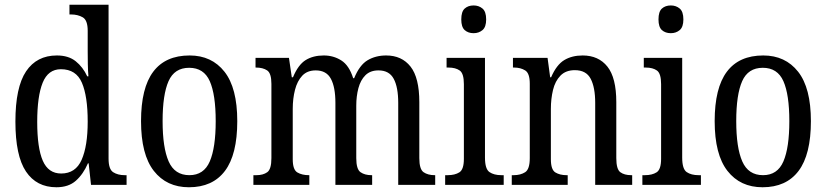

<svg xmlns="http://www.w3.org/2000/svg" viewBox="-20 -780 3487 810"><path d="M218 10Q134 10 89.5 -56.5Q45 -123 45 -267Q45 -412 90 -479Q135 -546 220 -546Q269 -546 299.5 -521.5Q330 -497 348 -458H353Q351 -482 350.5 -510Q350 -538 350 -565V-650Q350 -695 329 -707Q308 -719 280 -719H273V-760H438V-111Q438 -66 457.5 -53.5Q477 -41 506 -41H514V0H364L354 -91H351Q331 -45 300 -17.5Q269 10 218 10ZM238 -48Q299 -48 324.5 -106Q350 -164 350 -267Q350 -374 325.5 -431Q301 -488 237 -488Q183 -488 160 -431Q137 -374 137 -266Q137 -156 160.5 -102Q184 -48 238 -48Z M777 10Q683 10 629 -59Q575 -128 575 -269Q575 -409 626.5 -477.5Q678 -546 780 -546Q873 -546 927 -477.5Q981 -409 981 -269Q981 -128 929 -59Q877 10 777 10ZM779 -41Q840 -41 865 -99Q890 -157 890 -269Q890 -381 865 -437.5Q840 -494 778 -494Q716 -494 691 -437.5Q666 -381 666 -269Q666 -157 691.5 -99Q717 -41 779 -41Z M1049 0V-41H1062Q1090 -41 1107.5 -53.5Q1125 -66 1125 -113V-426Q1125 -471 1107 -483Q1089 -495 1060 -495H1058V-536H1199L1211 -454H1216Q1238 -507 1269.5 -526.5Q1301 -546 1346 -546Q1387 -546 1420 -525Q1453 -504 1470 -450H1474Q1497 -506 1531 -526Q1565 -546 1609 -546Q1675 -546 1712 -499Q1749 -452 1749 -349V-113Q1749 -66 1767 -53.5Q1785 -41 1814 -41H1816V0H1660V-346Q1660 -412 1641 -447.5Q1622 -483 1577 -483Q1542 -483 1521.5 -462.5Q1501 -442 1492 -408Q1483 -374 1483 -334V-113Q1483 -66 1501 -53.5Q1519 -41 1547 -41H1550V0H1395V-346Q1395 -412 1376 -447.5Q1357 -483 1312 -483Q1276 -483 1255 -460.5Q1234 -438 1224.5 -401Q1215 -364 1215 -321V-108Q1215 -64 1234.5 -52.5Q1254 -41 1283 -41H1285V0Z M1978 -640Q1955 -640 1940.5 -653Q1926 -666 1926 -698Q1926 -731 1940.5 -744Q1955 -757 1978 -757Q2000 -757 2015.5 -744Q2031 -731 2031 -698Q2031 -666 2015.5 -653Q2000 -640 1978 -640ZM1858 0V-41H1869Q1899 -41 1918 -53Q1937 -65 1937 -110V-425Q1937 -470 1919.5 -482.5Q1902 -495 1872 -495H1864V-536H2026V-115Q2026 -67 2045 -54Q2064 -41 2095 -41H2105V0Z M2139 0V-41H2147Q2176 -41 2195.5 -53.5Q2215 -66 2215 -113V-427Q2215 -471 2195.5 -483Q2176 -495 2149 -495H2144V-536H2290L2301 -454H2305Q2328 -507 2360.5 -526.5Q2393 -546 2438 -546Q2505 -546 2542.5 -499Q2580 -452 2580 -349V-113Q2580 -66 2597 -53.5Q2614 -41 2643 -41H2647V0H2491V-346Q2491 -411 2472 -447.5Q2453 -484 2405 -484Q2367 -484 2344.5 -461Q2322 -438 2313 -400.5Q2304 -363 2304 -321V-108Q2304 -64 2323 -52.5Q2342 -41 2370 -41H2375V0Z M2810 -640Q2787 -640 2772.5 -653Q2758 -666 2758 -698Q2758 -731 2772.5 -744Q2787 -757 2810 -757Q2832 -757 2847.5 -744Q2863 -731 2863 -698Q2863 -666 2847.5 -653Q2832 -640 2810 -640ZM2690 0V-41H2701Q2731 -41 2750 -53Q2769 -65 2769 -110V-425Q2769 -470 2751.5 -482.5Q2734 -495 2704 -495H2696V-536H2858V-115Q2858 -67 2877 -54Q2896 -41 2927 -41H2937V0Z M3197 10Q3103 10 3049 -59Q2995 -128 2995 -269Q2995 -409 3046.5 -477.5Q3098 -546 3200 -546Q3293 -546 3347 -477.5Q3401 -409 3401 -269Q3401 -128 3349 -59Q3297 10 3197 10ZM3199 -41Q3260 -41 3285 -99Q3310 -157 3310 -269Q3310 -381 3285 -437.5Q3260 -494 3198 -494Q3136 -494 3111 -437.5Q3086 -381 3086 -269Q3086 -157 3111.5 -99Q3137 -41 3199 -41Z"/></svg>

Font: Noto Serif Sinhala Condensed
Style: Regular
Weight: 400
Width: 3
Designer: Jelle Bosma - Monotype Design Team
Foundry: Monotype Imaging Inc.
Version: Version 2.007; ttfautohint (v1.8.4.7-5d5b)